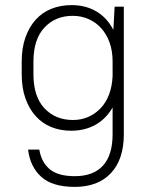

<svg xmlns="http://www.w3.org/2000/svg" viewBox="-20 -526 600 752"><path d="M259 -14Q216 -14 180.5 -28.5Q145 -43 119.5 -71.5Q94 -100 79.5 -141Q65 -182 65 -235V-285Q65 -338 79.5 -379Q94 -420 119.5 -448.5Q145 -477 181 -491.5Q217 -506 261 -506Q315 -506 357 -481.5Q399 -457 424 -409L429 -500H465V0Q465 98 414.5 152Q364 206 273 206Q185 206 141.5 166.5Q98 127 90 60H134Q142 109 174.5 136.5Q207 164 273 164Q346 164 383.5 122.5Q421 81 421 0V-105Q395 -60 353.5 -37Q312 -14 259 -14ZM266 -56Q298 -56 325.5 -68Q353 -80 374 -102Q395 -124 407 -155.5Q419 -187 421 -227V-285Q421 -327 409 -360Q397 -393 376 -416Q355 -439 326.5 -451.5Q298 -464 265 -464Q197 -464 154 -418Q111 -372 111 -285V-235Q111 -148 154 -102Q197 -56 266 -56Z"/></svg>

Font: Retni Sans Light
Style: Regular
Weight: 300
Designer: Vitaly Kuzmin
Foundry: ParaType Ltd.
Version: Version 1.00;March 2, 2019;FontCreator 11.5.0.2425 64-bit; t